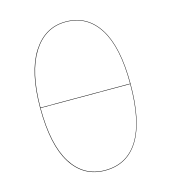

<svg xmlns="http://www.w3.org/2000/svg" viewBox="-105 -776 775 870"><g transform="rotate(-15 282.0 -340.5)"><path d="M282.2 -689.9Q383.3 -689.9 438.7 -602.5Q494.1 -515.1 494.1 -341.8Q494.1 -166.5 440.2 -78.9Q386.2 8.8 282.2 8.8Q181.6 8.8 125.7 -79.1Q69.8 -167 69.8 -340.8Q69.8 -510.3 127.2 -600.1Q184.6 -689.9 282.2 -689.9ZM282.2 -688Q185.5 -688 128.9 -598.9Q72.3 -509.8 71.8 -342.8H492.2Q492.2 -514.6 437.3 -601.3Q382.3 -688 282.2 -688ZM282.2 6.8Q385.3 6.8 438.7 -79.8Q492.2 -166.5 492.2 -340.8H71.8Q71.8 -168.5 127.2 -80.8Q182.6 6.8 282.2 6.8Z"/></g></svg>

Font: Fira Sans Compressed Two
Style: Regular
Weight: 100
Width: 1
Designer: Carrois Corporate & Edenspiekermann AG
Foundry: Carrois Corporate GbR & Edenspiekermann AG
Version: Version 4.203;PS 004.203;hotconv 1.0.88;makeotf.lib2.5.64775